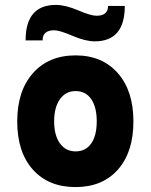

<svg xmlns="http://www.w3.org/2000/svg" viewBox="-20 -748 612 780"><path d="M365 -580Q327 -580 274.5 -602.5Q222 -625 200 -625Q153 -625 153 -584H84Q84 -728 207 -728Q246 -728 297.5 -706Q349 -684 372 -684Q419 -684 419 -724H487Q487 -580 365 -580ZM287 12Q177 12 113.5 -59Q50 -130 50 -255Q50 -379 114 -451Q178 -523 287 -523Q395 -523 458.5 -451Q522 -379 522 -255Q522 -130 459 -59Q396 12 287 12ZM287 -133Q328 -133 350.5 -165Q373 -197 373 -255Q373 -313 350.5 -345.5Q328 -378 287 -378Q247 -378 223.5 -345Q200 -312 200 -255Q200 -198 223.5 -165.5Q247 -133 287 -133Z"/></svg>

Font: Overpass Heavy
Style: Regular
Weight: 900
Designer: Delve Withrington, Thomas Jockin
Foundry: Delve Fonts
Version: Version 3.000;DELV;Overpass